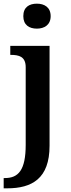

<svg xmlns="http://www.w3.org/2000/svg" viewBox="-37 -786 385 1046"><path d="M164 -630C204 -630 239 -650 239 -698C239 -747 204 -766 164 -766C122 -766 90 -747 90 -698C90 -650 122 -630 164 -630ZM-17 240H2C137 240 233 187 233 8V-536H19V-487H22C66 -487 103 -478 103 -420V3C103 141 63 184 -10 184H-17Z"/></svg>

Font: Noto Serif Tamil SemiBold
Style: Regular
Weight: 600
Designer: Indian Type Foundry, Tom Grace, and the Monotype Design Team
Foundry: Monotype Imaging Inc.
Version: Version 2.004